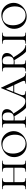

<svg xmlns="http://www.w3.org/2000/svg" viewBox="1578 -2104 539 3734"><g transform="rotate(-90 1847.0 -237.5)"><path d="M377 -456Q374 -456 374 -462Q374 -468 377 -468L421 -467Q457 -465 482 -465Q504 -465 542 -467L587 -468Q590 -468 590 -462Q590 -456 587 -456Q554 -456 538.5 -450.5Q523 -445 517 -431Q511 -417 511 -387V-81Q511 -51 517 -36.5Q523 -22 538.5 -17Q554 -12 587 -12Q590 -12 590 -6Q590 0 587 0Q559 0 542 -1L482 -2L421 -1Q405 0 377 0Q374 0 374 -6Q374 -12 377 -12Q410 -12 425 -17Q440 -22 445.5 -36.5Q451 -51 451 -81V-385Q451 -415 445.5 -429.5Q440 -444 424.5 -450Q409 -456 377 -456ZM138 -245H477V-227H138ZM36 -456Q34 -456 34 -462Q34 -468 36 -468L81 -467Q119 -465 140 -465Q165 -465 203 -467L246 -468Q248 -468 248 -462Q248 -456 246 -456Q214 -456 198 -450Q182 -444 176.5 -429.5Q171 -415 171 -385V-81Q171 -50 176.5 -36Q182 -22 197 -17Q212 -12 246 -12Q248 -12 248 -6Q248 0 246 0Q218 0 202 -1L140 -2L81 -1Q64 0 35 0Q33 0 33 -6Q33 -12 35 -12Q68 -12 83.5 -17Q99 -22 105 -36.5Q111 -51 111 -81V-387Q111 -417 105.5 -431Q100 -445 84.5 -450.5Q69 -456 36 -456Z M658 -231Q658 -309 698.5 -365.5Q739 -422 801.5 -451Q864 -480 929 -480Q999 -480 1052.5 -445.5Q1106 -411 1134.5 -356Q1163 -301 1163 -241Q1163 -174 1127 -115.5Q1091 -57 1030 -22.5Q969 12 897 12Q827 12 772.5 -21Q718 -54 688 -110Q658 -166 658 -231ZM1094 -216Q1094 -283 1070.5 -338Q1047 -393 1002 -426Q957 -459 895 -459Q815 -459 771 -405.5Q727 -352 727 -256Q727 -187 750.5 -131Q774 -75 818.5 -42Q863 -9 923 -9Q1001 -9 1047.5 -64Q1094 -119 1094 -216Z M1445 0Q1417 0 1402 -1L1339 -2L1280 -1Q1263 0 1234 0Q1232 0 1232 -6Q1232 -12 1234 -12Q1267 -12 1282.5 -17Q1298 -22 1304 -36.5Q1310 -51 1310 -81V-387Q1310 -417 1304.5 -431Q1299 -445 1283.5 -450.5Q1268 -456 1235 -456Q1233 -456 1233 -462Q1233 -468 1235 -468L1281 -467Q1317 -465 1339 -465Q1357 -465 1372.5 -466Q1388 -467 1399 -468Q1431 -471 1458 -471Q1523 -471 1557 -446Q1591 -421 1591 -374Q1591 -333 1567 -298Q1543 -263 1501 -242.5Q1459 -222 1409 -222Q1377 -222 1354 -226L1353 -246Q1378 -239 1416 -239Q1478 -239 1502.5 -266.5Q1527 -294 1527 -347Q1527 -457 1432 -457Q1394 -457 1382.5 -441Q1371 -425 1371 -385V-81Q1371 -50 1376 -36Q1381 -22 1396 -17Q1411 -12 1445 -12Q1447 -12 1447 -6Q1447 0 1445 0ZM1742 0H1625Q1607 0 1560 -62Q1513 -124 1448 -232L1501 -253Q1559 -158 1598 -107Q1637 -56 1670.5 -34Q1704 -12 1742 -12Q1744 -12 1744 -6Q1744 0 1742 0Z M1921 -248H2103L2110 -230H1905ZM2288 0Q2270 0 2230 -2Q2190 -4 2172 -4Q2156 -4 2130 -2Q2104 0 2090 0Q2086 0 2086 -6Q2086 -12 2090 -12Q2117 -12 2129.5 -18.5Q2142 -25 2142 -41Q2142 -55 2129 -84L1977 -412L2003 -434L1878 -123Q1862 -85 1862 -60Q1862 -34 1880 -23Q1898 -12 1935 -12Q1940 -12 1940 -6Q1940 0 1935 0Q1920 0 1894 -2Q1866 -4 1842 -4Q1817 -4 1783 -2Q1753 0 1735 0Q1730 0 1730 -6Q1730 -12 1735 -12Q1766 -12 1784 -20.5Q1802 -29 1817.5 -54Q1833 -79 1855 -132L1999 -483Q2001 -487 2005 -487Q2009 -487 2010 -483L2171 -137Q2197 -81 2212.5 -56Q2228 -31 2244.5 -21.5Q2261 -12 2288 -12Q2292 -12 2292 -6Q2292 0 2288 0Z M2537 0Q2509 0 2494 -1L2431 -2L2372 -1Q2355 0 2326 0Q2324 0 2324 -6Q2324 -12 2326 -12Q2359 -12 2374.5 -17Q2390 -22 2396 -36.5Q2402 -51 2402 -81V-387Q2402 -417 2396.5 -431Q2391 -445 2375.5 -450.5Q2360 -456 2327 -456Q2325 -456 2325 -462Q2325 -468 2327 -468L2373 -467Q2409 -465 2431 -465Q2449 -465 2464.5 -466Q2480 -467 2491 -468Q2523 -471 2550 -471Q2615 -471 2649 -446Q2683 -421 2683 -374Q2683 -333 2659 -298Q2635 -263 2593 -242.5Q2551 -222 2501 -222Q2469 -222 2446 -226L2445 -246Q2470 -239 2508 -239Q2570 -239 2594.5 -266.5Q2619 -294 2619 -347Q2619 -457 2524 -457Q2486 -457 2474.5 -441Q2463 -425 2463 -385V-81Q2463 -50 2468 -36Q2473 -22 2488 -17Q2503 -12 2537 -12Q2539 -12 2539 -6Q2539 0 2537 0ZM2834 0H2717Q2699 0 2652 -62Q2605 -124 2540 -232L2593 -253Q2651 -158 2690 -107Q2729 -56 2762.5 -34Q2796 -12 2834 -12Q2836 -12 2836 -6Q2836 0 2834 0Z M3077 -12Q3079 -12 3079 -6Q3079 0 3077 0Q3049 0 3033 -1L2970 -2L2911 -1Q2894 0 2865 0Q2863 0 2863 -6Q2863 -12 2865 -12Q2899 -12 2914 -17Q2929 -22 2934.5 -36Q2940 -50 2940 -81V-387Q2940 -417 2934.5 -431Q2929 -445 2913.5 -450.5Q2898 -456 2865 -456Q2863 -456 2863 -462Q2863 -468 2865 -468L2911 -467Q2947 -465 2970 -465Q2996 -465 3034 -467L3077 -468Q3079 -468 3079 -462Q3079 -456 3077 -456Q3045 -456 3029 -450Q3013 -444 3007.5 -429.5Q3002 -415 3002 -385V-81Q3002 -50 3007.5 -36Q3013 -22 3028 -17Q3043 -12 3077 -12Z M3153 -231Q3153 -309 3193.5 -365.5Q3234 -422 3296.5 -451Q3359 -480 3424 -480Q3494 -480 3547.5 -445.5Q3601 -411 3629.5 -356Q3658 -301 3658 -241Q3658 -174 3622 -115.5Q3586 -57 3525 -22.5Q3464 12 3392 12Q3322 12 3267.5 -21Q3213 -54 3183 -110Q3153 -166 3153 -231ZM3589 -216Q3589 -283 3565.5 -338Q3542 -393 3497 -426Q3452 -459 3390 -459Q3310 -459 3266 -405.5Q3222 -352 3222 -256Q3222 -187 3245.5 -131Q3269 -75 3313.5 -42Q3358 -9 3418 -9Q3496 -9 3542.5 -64Q3589 -119 3589 -216Z"/></g></svg>

Font: Cormorant SC
Style: Regular
Weight: 400
Designer: Christian Thalmann (Catharsis Fonts)
Foundry: Catharsis Fonts
Version: Version 4.000